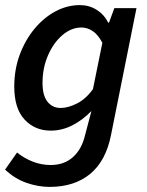

<svg xmlns="http://www.w3.org/2000/svg" viewBox="-21 -523 579 754"><path d="M174 211Q129 211 83 195Q37 179 -1 143L46 76Q73 98 107 111.5Q141 125 178 125Q231 125 265.5 94Q300 63 313 8L338 -87Q303 -51 262.5 -30.5Q222 -10 178 -10Q116 -10 75.5 -53.5Q35 -97 35 -183Q35 -250 56.5 -308Q78 -366 114.5 -410Q151 -454 197 -478.5Q243 -503 293 -503Q329 -503 358.5 -484.5Q388 -466 404 -434H407L428 -491H515L415 7Q395 109 333 160Q271 211 174 211ZM217 -99Q246 -99 281 -116.5Q316 -134 344 -173L381 -355Q364 -387 343 -401Q322 -415 299 -415Q259 -415 224 -385Q189 -355 167.5 -305.5Q146 -256 146 -197Q146 -148 165.5 -123.5Q185 -99 217 -99Z"/></svg>

Font: Source Sans 3 Semibold
Style: Italic
Weight: 600
Italic angle: -11°
Designer: Paul D. Hunt
Foundry: Adobe
Version: Version 3.052;hotconv 1.1.0;makeotfexe 2.6.0